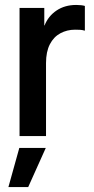

<svg xmlns="http://www.w3.org/2000/svg" viewBox="-20 -550 381 776"><path d="M59 0V-518H159V-447H160Q175 -485 208.5 -507.5Q242 -530 288 -530Q298 -530 307.5 -529Q317 -528 323 -526V-426Q313 -429 303.5 -429.5Q294 -430 283 -430Q251 -430 224 -415.5Q197 -401 181.5 -371Q166 -341 166 -295V0ZM14 206 58 48H165L94 206Z"/></svg>

Font: TikTok Sans 24pt Medium
Style: Regular
Weight: 500
Version: Version 4.000